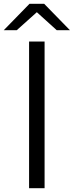

<svg xmlns="http://www.w3.org/2000/svg" viewBox="-52 -998 391 1018"><path d="M248.9 -837.8 143.3 -933.3 36.7 -837.8H-32.2L104.4 -977.8H182.2L318.9 -837.8ZM184.4 -777.8V0H102.2V-777.8Z"/></svg>

Font: Paperlogy 4 Regular
Style: Regular
Weight: 400
Designer: redesigned by Lee Juim, glyphs from Gmarket Sans & Montserrat
Foundry: PT&
Version: Version 1.001